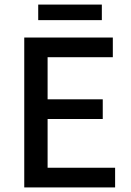

<svg xmlns="http://www.w3.org/2000/svg" viewBox="-20 -819 573 839"><path d="M86 0ZM86 -655H473V-569H188V-385H429V-299H188V-86H483V0H86ZM147 -799H425V-731H147Z"/></svg>

Font: Assistant SemiBold
Style: Regular
Weight: 600
Designer: Hebrew By Ben Nathan, Latin by Paul Hunt
Version: Version 2.001; ttfautohint (v1.6)